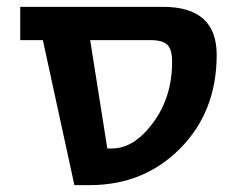

<svg xmlns="http://www.w3.org/2000/svg" viewBox="-20 -540 691 560"><path d="M105 -423H39V-520H456Q612 -520 612 -380Q612 -215 506 -107.5Q400 0 241 0H197ZM243 -423 293 -107H307Q371 -107 426.5 -182Q482 -257 482 -360Q482 -396 468 -409.5Q454 -423 419 -423Z"/></svg>

Font: Mplus 1p Bold
Style: Bold
Weight: 700
Version: Version 1.061